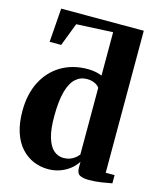

<svg xmlns="http://www.w3.org/2000/svg" viewBox="-122 -905 840 1005"><g transform="rotate(15 298.0 -403.0)"><path d="M233.5 11Q192 11 154.8 -4.5Q117.5 -20 88.2 -51.8Q59 -83.5 42.5 -132.8Q26 -182 26 -249Q26 -340 60.2 -407.2Q94.5 -474.5 156.5 -511.8Q218.5 -549 301.5 -549Q324 -549 344.5 -544.8Q365 -540.5 378 -534.5V-769.5L180.5 -760L132.5 -635H70L83.5 -818.5H531V-49H579V-4.5Q559.5 -0.5 524.2 5Q489 10.5 455.5 10.5Q425 10.5 406.8 1.8Q388.5 -7 388.5 -38.5V-70.5Q375.5 -49 352.5 -30.2Q329.5 -11.5 299 -0.2Q268.5 11 233.5 11ZM296 -66.5Q316 -66.5 332 -72.5Q348 -78.5 359.5 -88Q371 -97.5 378 -107V-468Q370 -481 351.5 -489.2Q333 -497.5 310 -497.5Q274.5 -497.5 248.5 -474Q222.5 -450.5 208.5 -400Q194.5 -349.5 194 -269Q193.5 -194.5 207.2 -149.8Q221 -105 244.2 -85.8Q267.5 -66.5 296 -66.5Z"/></g></svg>

Font: Merriweather 72pt ExtraBold
Style: Regular
Weight: 800
Version: Version 2.100